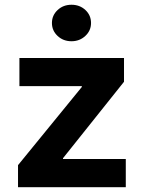

<svg xmlns="http://www.w3.org/2000/svg" viewBox="-20 -776 596 796"><path d="M54.7 0V-91.3L319.3 -415.5V-418.9H60.5V-535.6H494.1V-437L241.2 -120.1V-116.7H501.5V0ZM276.4 -605Q242.2 -605 218.8 -627Q195.3 -648.9 195.3 -680.7Q195.3 -712.4 218.8 -734.4Q242.2 -756.3 276.4 -756.3Q310.5 -756.3 334 -734.6Q357.4 -712.9 357.4 -680.7Q357.4 -648.9 333.7 -627Q310.1 -605 276.4 -605Z"/></svg>

Font: Inter 20pt
Style: Bold
Weight: 700
Version: Version 4.001;git-66647c0bb